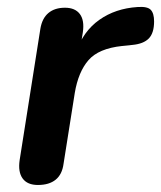

<svg xmlns="http://www.w3.org/2000/svg" viewBox="-20 -519 459 547"><path d="M88 8Q58 8 44.5 -10.5Q31 -29 36 -63L95 -437Q100 -467 118 -482Q136 -497 165 -497Q194 -497 207.5 -479Q221 -461 216 -427L207 -371H197Q217 -430 263 -462.5Q309 -495 372 -499Q400 -501 409.5 -491Q419 -481 419 -458Q419 -425 404 -409.5Q389 -394 357 -391L328 -388Q261 -381 232 -347.5Q203 -314 193 -254L161 -52Q157 -22 138.5 -7Q120 8 88 8Z"/></svg>

Font: Nunito ExtraLight
Style: Italic
Weight: 200
Italic angle: -9°
Designer: Vernon Adams
Foundry: Vernon Adams
Version: Version 3.602